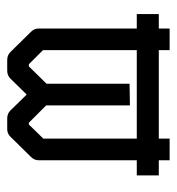

<svg xmlns="http://www.w3.org/2000/svg" viewBox="1 -541 490 532"><g transform="rotate(90 246.0 -275.0)"><path d="M272 -390V-158L320 -110H325L364 -150V-409H119V-149L158 -110H164L212 -159V-389ZM119 -470H364V-500H424V-470H466V-409H424V-137Q424 -125 415 -116L359 -59Q350 -50 338 -50H308Q295 -50 286 -59L242 -104L198 -59Q189 -50 176 -50H146Q133 -50 124 -59L68 -116Q59 -125 59 -137V-409H19V-470H59V-500H119Z"/></g></svg>

Font: IBM 3270 Semi-Condensed
Style: Condensed
Weight: 400
Monospace: yes
Version: Version 2.3.1